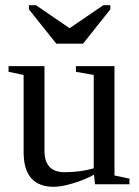

<svg xmlns="http://www.w3.org/2000/svg" viewBox="-20 -716 540 746"><path d="M152.8 -130.9Q152.8 -46.9 231 -46.9Q291.5 -46.9 344.2 -62V-424.8L274.9 -437V-459H424.8V-34.2L482.9 -22V0H349.1L345.2 -37.1Q310.5 -18.1 265.1 -4.2Q219.7 9.8 189 9.8Q71.8 9.8 71.8 -125V-424.8L13.2 -437V-459H152.8ZM119.6 -695.8 250.5 -606.4 381.3 -695.8H408.7V-679.7L302.7 -546.4H198.7L92.3 -679.7V-695.8Z"/></svg>

Font: Liberation Serif
Style: Regular
Weight: 400
Designer: Steve Matteson
Foundry: Ascender Corporation
Version: Version 2.1.5